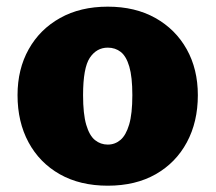

<svg xmlns="http://www.w3.org/2000/svg" viewBox="-20 -558 660 588"><path d="M310.1 10.7Q225.1 10.7 163.1 -24.4Q101.1 -59.6 67.4 -122.1Q33.7 -184.6 33.7 -266.6Q33.7 -346.2 67.9 -407.2Q102.1 -468.3 164.1 -502.9Q226.1 -537.6 310.1 -537.6Q394 -537.6 455.8 -502.9Q517.6 -468.3 551.8 -407.2Q585.9 -346.2 585.9 -266.6Q585.9 -184.6 552.2 -122.1Q518.6 -59.6 456.8 -24.4Q395 10.7 310.1 10.7ZM310.1 -115.2Q332 -115.2 348.9 -129.4Q365.7 -143.6 375.5 -176.5Q385.3 -209.5 385.3 -266.6Q385.3 -322.3 376 -354Q366.7 -385.7 349.9 -398.9Q333 -412.1 310.1 -412.1Q275.9 -412.1 255.1 -381.1Q234.4 -350.1 234.4 -266.6Q234.4 -209 244.1 -175.8Q253.9 -142.6 271 -128.9Q288.1 -115.2 310.1 -115.2Z"/></svg>

Font: Comme Black
Style: Regular
Weight: 900
Version: Version 1.000;gftools[0.9.27]